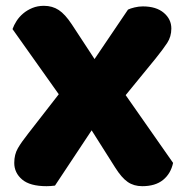

<svg xmlns="http://www.w3.org/2000/svg" viewBox="-20 -632 641 660"><path d="M23 -532Q28 -546 37 -560Q46 -574 59.5 -585.5Q73 -597 91 -604.5Q109 -612 131 -612Q160 -612 182 -597.5Q204 -583 227 -548L305 -429L420 -599Q428 -603 442.5 -606.5Q457 -610 471 -610Q517 -610 543 -588Q569 -566 569 -534Q569 -506 554.5 -484Q540 -462 515 -431L412 -305L575 -72Q567 -35 540.5 -13.5Q514 8 469 8Q440 8 419 -6.5Q398 -21 376 -56L295 -184L169 6Q161 7 154 7.5Q147 8 140 8Q83 8 56 -15Q29 -38 29 -72Q29 -101 41.5 -122.5Q54 -144 77 -173L182 -308Z"/></svg>

Font: Baloo Bhai
Style: Regular
Weight: 400
Designer: Supriya Tembe, Noopur Datye and Ek Type
Foundry: Ek Type
Version: Version 1.443;PS 1.000;hotconv 16.6.51;makeotf.lib2.5.65220;